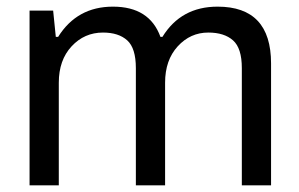

<svg xmlns="http://www.w3.org/2000/svg" viewBox="-20 -558 900 578"><path d="M69 0V-526H140L148 -447H155Q212 -538 320 -538Q430 -538 463 -447H469Q525 -538 635 -538Q796 -538 796 -367V0H708V-353Q708 -413 681.5 -436.5Q655 -460 607 -460Q553 -460 515 -418.5Q477 -377 477 -309V0H389V-353Q389 -413 363 -436.5Q337 -460 290 -460Q234 -460 195.5 -418.5Q157 -377 157 -309V0Z"/></svg>

Font: Archivo
Style: Regular
Weight: 400
Designer: Hector Gatti
Foundry: Omnibus-Type
Version: Version 2.001